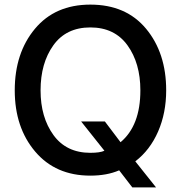

<svg xmlns="http://www.w3.org/2000/svg" viewBox="-20 -746 785 833"><path d="M554 67 497 -7Q444 16 372 16Q221 16 132.5 -88.5Q44 -193 44 -354Q44 -516 131.5 -621Q219 -726 372 -726Q527 -726 614 -621Q701 -516 701 -354Q701 -256 666 -175.5Q631 -95 567 -46L657 67ZM372 -83Q414 -83 433 -92L332 -219H435L503 -129Q589 -201 589 -354Q589 -472 533 -549.5Q477 -627 372 -627Q267 -627 211.5 -549.5Q156 -472 156 -354Q156 -237 212 -160Q268 -83 372 -83Z"/></svg>

Font: Txt Sans Medium
Style: Regular
Weight: 500
Designer: Open Source
Foundry: XRLN
Version: Version 1.0